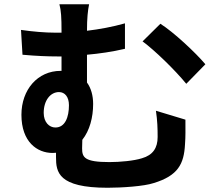

<svg xmlns="http://www.w3.org/2000/svg" viewBox="-20 -829 1040 905"><path d="M736 -717 652 -634C709 -592 804 -500 858 -434L948 -526C903 -580 798 -678 736 -717ZM241 -228C212 -228 186 -253 186 -297C186 -356 218 -395 258 -395C286 -395 305 -372 305 -333C305 -277 287 -228 241 -228ZM419 -339C419 -379 409 -414 390 -440V-571C447 -576 510 -585 569 -599V-719C509 -702 448 -691 390 -684C390 -743 394 -780 400 -809H260C268 -780 270 -746 270 -683V-675H240C193 -675 134 -680 79 -688L86 -571C152 -565 206 -563 249 -563H270V-495H266C157 -495 81 -406 81 -288C81 -160 155 -108 228 -108L244 -109V-88C244 -18 254 56 487 56C555 56 659 49 704 34C820 -1 847 -57 852 -148C855 -189 854 -213 854 -265L715 -307C722 -260 723 -223 723 -183C723 -132 701 -98 649 -83C611 -71 546 -65 496 -65C378 -65 367 -87 367 -130L368 -170C403 -214 419 -276 419 -339Z"/></svg>

Font: Source Han Sans KR
Style: Bold
Weight: 700
Designer: Ryoko NISHIZUKA 西塚涼子 (kana, bopomofo & ideographs); Paul D. Hunt (Latin, Greek & Cyrillic); Sandoll Communications 산돌커뮤니
Foundry: Adobe
Version: Version 2.004;hotconv 1.0.118;makeotfexe 2.5.65603